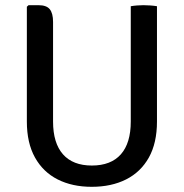

<svg xmlns="http://www.w3.org/2000/svg" viewBox="-20 -707 708 740"><path d="M585 -238.5Q585 -156 553.8 -100Q522.5 -44 466 -15.5Q409.5 13 333.5 13Q258.5 13 202.2 -15.5Q146 -44 114.8 -100Q83.5 -156 83.5 -238.5V-681L90 -687H128.5Q159.5 -687 172 -671.2Q184.5 -655.5 184.5 -622.5V-238.5Q184.5 -155.5 222.8 -112.2Q261 -69 334 -69Q407.5 -69 445.8 -112.2Q484 -155.5 484 -238.5V-683Q495.5 -685 508.5 -686Q521.5 -687 533 -687Q545 -687 559.2 -686Q573.5 -685 585 -683Z"/></svg>

Font: Signika Negative Light
Style: Regular
Weight: 400
Version: Version 2.001